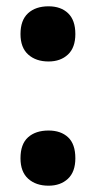

<svg xmlns="http://www.w3.org/2000/svg" viewBox="-20 -577 303 609"><path d="M45 -75Q45 -120 69 -141.5Q93 -163 134 -163Q173 -163 196 -141.5Q219 -120 219 -75Q219 -32 195.5 -10Q172 12 134 12Q94 12 69.5 -10Q45 -32 45 -75ZM45 -469Q45 -513 69 -535Q93 -557 134 -557Q173 -557 196 -535Q219 -513 219 -469Q219 -426 195.5 -404Q172 -382 134 -382Q94 -382 69.5 -404Q45 -426 45 -469Z"/></svg>

Font: Noto Sans Display Condensed ExtraBold
Style: Regular
Weight: 800
Width: 3
Designer: Monotype Design Team
Foundry: Monotype Imaging Inc.
Version: Version 2.003